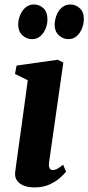

<svg xmlns="http://www.w3.org/2000/svg" viewBox="-20 -827 395 858"><path d="M134.5 10.5Q105 10.5 84.5 1.8Q64 -7 54.5 -22.5Q45 -38 48 -59.5Q50.5 -80 54.8 -110.5Q59 -141 64.5 -180.2Q70 -219.5 76.5 -265.5Q83 -311.5 89.8 -362.8Q96.5 -414 104 -468.5L47 -496.5L54 -534L238 -560L263 -547.5L199.5 -103Q197 -85 201.2 -76Q205.5 -67 216 -67Q225 -67 235.5 -72.5Q246 -78 262 -91L275 -60Q268.5 -51 250.5 -34.2Q232.5 -17.5 203.2 -3.5Q174 10.5 134.5 10.5ZM122.5 -652Q98.5 -652 79.2 -670.2Q60 -688.5 61.5 -723Q63 -743 71.2 -762.2Q79.5 -781.5 94.8 -794.2Q110 -807 132 -807Q156.5 -807 174.5 -789.8Q192.5 -772.5 192 -739Q192 -719.5 184 -699.5Q176 -679.5 160.8 -665.8Q145.5 -652 122.5 -652ZM284.5 -652Q261 -652 241.8 -670.5Q222.5 -689 224.5 -723.5Q226 -743 234 -762.2Q242 -781.5 257.2 -794.2Q272.5 -807 294.5 -807Q319 -807 337.5 -789.2Q356 -771.5 354.5 -738.5Q354 -719 346 -699Q338 -679 322.8 -665.5Q307.5 -652 284.5 -652Z"/></svg>

Font: Merriweather 36pt ExtraBold
Style: Italic
Weight: 800
Italic angle: -7.8°
Version: Version 2.101